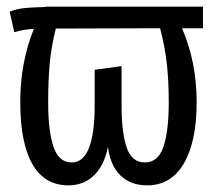

<svg xmlns="http://www.w3.org/2000/svg" viewBox="-20 -547 640 578"><path d="M591 -462H528Q572 -360 572 -240Q572 -121 533.5 -55Q495 11 423 11Q374 11 343 -18.5Q312 -48 305 -105Q294 -49 263 -19Q232 11 186 11Q114 11 77.5 -53Q41 -117 41 -240Q41 -359 82 -460Q52 -459 23 -450L9 -512Q30 -520 52 -522.5Q74 -525 117 -526V-527H166H171H591ZM462 -462 148 -461Q134 -405 129.5 -354Q125 -303 125 -239Q125 -152 141 -105Q157 -58 196 -58Q265 -58 265 -231V-337L346 -348V-230Q346 -147 361.5 -102.5Q377 -58 416 -58Q456 -58 472 -105Q488 -152 488 -239Q488 -301 482.5 -352.5Q477 -404 462 -462Z"/></svg>

Font: Fira Mono
Style: Regular
Weight: 400
Designer: Carrois Corporate & Edenspiekermann AG
Foundry: Carrois Corporate GbR & Edenspiekermann AG
Version: Version 3.206